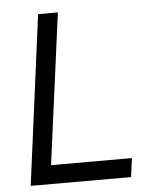

<svg xmlns="http://www.w3.org/2000/svg" viewBox="-51 -730 634 774"><g transform="rotate(-5 266.5 -342.5)"><path d="M132 -686H212L131 -75H458L448 1H42Z"/></g></svg>

Font: Bellota
Style: Bold Italic
Weight: 700
Italic angle: -7.5°
Designer: Kemie Guaida
Foundry: Kemie Guaida
Version: Version 4.001